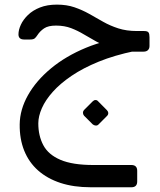

<svg xmlns="http://www.w3.org/2000/svg" viewBox="-20 -447 681 815"><path d="M365.2 347.9Q292.7 347.9 236.7 329.5Q180.7 311.1 141.6 276.5Q102.6 241.9 82.7 192.3Q62.8 142.8 63.6 80.6Q64.4 17.9 98.9 -43.2Q133.4 -104.4 196.4 -156.7Q259.4 -208.9 345.1 -244.3Q430.7 -279.7 533.1 -290.5L552.2 -230.4Q466.1 -212.6 399.3 -185.4Q332.6 -158.2 283.9 -125.2Q235.3 -92.2 204.2 -57.3Q173 -22.5 157.8 12Q142.6 46.6 142.6 76.6Q142.6 129.3 164 169.5Q185.4 209.7 236.8 231.5Q288.2 253.4 376 253.4H537.5Q562.4 253.4 562.4 278.1V323.2Q562.4 347.9 537.7 347.9ZM530.9 -227.8V-237.1Q484.5 -236.3 450 -246.2Q415.5 -256.1 388.2 -271.1Q360.9 -286.1 335.6 -301.3Q310.2 -316.6 282.2 -327.4Q254.1 -338.2 218.5 -338.4Q184.9 -338.6 167.2 -326.6Q149.6 -314.6 139 -298.1Q132.7 -288.4 127 -283.8Q121.2 -279.3 107.6 -279.3H82.6Q58.4 -279.3 58.4 -301.1Q58.4 -320.1 68.4 -341.8Q78.3 -363.5 98.6 -383.3Q118.9 -403.1 149.6 -415.2Q180.2 -427.4 221.7 -427.4Q262.8 -427.4 295.7 -416.2Q328.7 -404.9 358.2 -388.4Q387.6 -371.9 417.5 -354.8Q447.4 -337.8 482.1 -326.6Q516.9 -315.3 561.6 -315.3H591.5Q606.1 -315.3 610.3 -309.4Q614.6 -303.6 614.6 -289.2V-251.6Q614.6 -240.9 608.1 -234.3Q601.5 -227.8 589.7 -227.8ZM397.6 81.9Q393 86.4 386.1 85.9Q379.1 85.4 373.6 80.9L336.7 44Q332.1 38.4 332.1 31.6Q332.1 24.8 336.7 20L373.6 -16.9Q379.1 -22.4 385.6 -22.4Q392 -22.4 396.6 -16.9L433.2 20Q439 25.6 439.5 32.5Q440 39.4 434.4 45Z"/></svg>

Font: Rubik Light
Style: Italic
Weight: 300
Italic angle: -12°
Designer: Hubert and Fischer
Foundry: Hubert and Fischer
Version: Version 2.300;gftools[0.9.30]